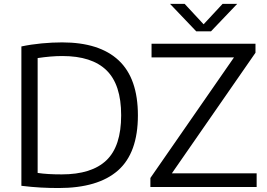

<svg xmlns="http://www.w3.org/2000/svg" viewBox="-20 -966 1380 992"><path d="M282.5 5.5Q236 5.5 190.2 3Q144.5 0.5 90.5 -6V-726Q139.5 -736.5 195 -741.8Q250.5 -747 301 -747Q494 -747 593.2 -654Q692.5 -561 692.5 -370Q692.5 -176 589.5 -85.2Q486.5 5.5 282.5 5.5ZM299 -65Q453.5 -65 529.8 -137.8Q606 -210.5 606 -370.5Q606 -529 530.2 -602.8Q454.5 -676.5 302.5 -676.5Q272.5 -676.5 240.2 -673.8Q208 -671 174.5 -666V-72.5Q201.5 -68.5 231.2 -66.8Q261 -65 299 -65ZM757 0V-46.5L1189 -669.5H763V-740H1300V-693.5L868 -70.5H1306V0ZM994 -804 858.5 -946H934L1032 -840.5L1130 -946H1205.5L1070 -804Z"/></svg>

Font: Encode Sans SmExp
Style: Regular
Weight: 400
Width: 6
Designer: Multiple Designers
Foundry: Impallari Type
Version: Version 3.002; ttfautohint (v1.8.3) -l 8 -r 50 -G 200 -x 14 